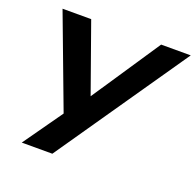

<svg xmlns="http://www.w3.org/2000/svg" viewBox="-120 -620 945 926"><g transform="rotate(20 353.0 -157.0)"><path d="M84 180 236 -35 243 25 48 -494H195L327 -123H306L554 -494H706L241 180Z"/></g></svg>

Font: Nunito Sans 10pt Expanded
Style: Bold Italic
Weight: 700
Width: 7
Italic angle: -9°
Designer: Vernon Adams
Foundry: Vernon Adams
Version: Version 3.101;gftools[0.9.27]